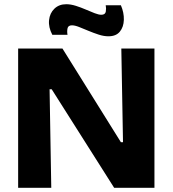

<svg xmlns="http://www.w3.org/2000/svg" viewBox="-20 -890 818 910"><path d="M66 0V-660H276L553 -216H563L555 -660H712V0H521L225 -467H215L223 0ZM494 -718Q472 -718 447.5 -726Q423 -734 399 -744Q375 -754 355 -762Q335 -770 321 -770Q303 -770 300 -755.5Q297 -741 300 -725H228Q209 -761 212.5 -794.5Q216 -828 238 -849Q260 -870 294 -870Q315 -870 339 -862.5Q363 -855 386 -845Q409 -835 428.5 -827.5Q448 -820 460 -820Q479 -820 481.5 -835.5Q484 -851 481 -865H553Q568 -830 567 -796Q566 -762 548 -740Q530 -718 494 -718Z"/></svg>

Font: Bricolage Grotesque 24pt ExtraBold
Style: Regular
Weight: 800
Designer: Mathieu Triay
Foundry: Atelier Triay
Version: Version 1.001;gftools[0.9.33.dev8+g029e19f]